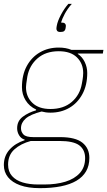

<svg xmlns="http://www.w3.org/2000/svg" viewBox="-24 -765 557 997"><path d="M440 55Q440 95 423 124.5Q406 154 373 173.5Q340 193 292 202.5Q244 212 183 212Q122 212 80.5 197Q39 182 17.5 155Q-4 128 -4 92Q-4 45 25.5 12Q55 -21 104 -37V-40Q86 -45 75.5 -62Q65 -79 65 -99Q65 -137 94.5 -159Q124 -181 163 -192L164 -196Q128 -213 109 -244Q90 -275 90 -312Q90 -376 115 -422Q140 -468 183 -493Q226 -518 281 -518Q300 -518 316.5 -515Q333 -512 347 -506H513L510 -487H380V-485Q403 -470 416 -443Q429 -416 429 -386Q429 -323 404 -276.5Q379 -230 336 -205Q293 -180 238 -180Q225 -180 214 -181.5Q203 -183 192 -186Q134 -171 109.5 -149.5Q85 -128 85 -99Q85 -80 98 -66.5Q111 -53 149 -53H288Q368 -53 404 -24Q440 5 440 55ZM238 -199Q306 -199 348.5 -235.5Q391 -272 401 -330Q406 -356 407 -368Q408 -380 408 -386Q408 -435 375.5 -467Q343 -499 281 -499Q214 -499 171.5 -462.5Q129 -426 118 -368Q114 -343 112.5 -330.5Q111 -318 111 -312Q111 -263 144 -231Q177 -199 238 -199ZM418 56Q418 13 388 -10Q358 -33 284 -33H136Q84 -19 51 10.5Q18 40 18 90Q18 126 38.5 149Q59 172 94 182.5Q129 193 174 193H206Q268 193 315.5 178.5Q363 164 390.5 133.5Q418 103 418 56ZM290 -599Q277 -599 273 -604.5Q269 -610 269 -615Q269 -619 269.5 -623.5Q270 -628 271 -632Q275 -655 292 -687.5Q309 -720 331 -745H349Q326 -719 312 -692.5Q298 -666 293 -648Q308 -648 313 -643Q318 -638 318 -632Q318 -630 317.5 -625Q317 -620 316 -616Q315 -609 309.5 -604Q304 -599 290 -599Z"/></svg>

Font: IBM Plex Sans Thin
Style: Italic
Weight: 250
Italic angle: -11.31°
Designer: Mike Abbink, Paul van der Laan, Pieter van Rosmalen
Foundry: Bold Monday
Version: Version 3.201